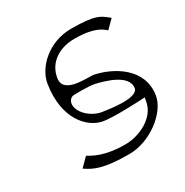

<svg xmlns="http://www.w3.org/2000/svg" viewBox="-137 -687 767 796"><g transform="rotate(-30 246.5 -289.5)"><path d="M110 -426C85 -268 165 -190 228 -177C276 -167 415 -175 415 -175L431 -176L428 -160C416 -84 328 -47 265 -47C162 -47 119 -77 99 -88L60 -49C96 -24 136 -4 259 -4C358 -4 463 -84 475 -160C494 -283 377 -345 298 -362C271 -368 145 -351 157 -426C168 -497 231 -533 301 -532C396 -532 424 -505 439 -492L477 -530C444 -556 431 -575 308 -575C203 -575 122 -500 110 -426ZM157 -312C159 -319 166 -327 174 -330H176L177 -331C178 -331 248 -334 281 -327C315 -319 424 -292 414 -230V-228C402 -187 281 -207 245 -212C186 -224 144 -277 157 -312Z"/></g></svg>

Font: Charger Sport
Style: HLObl
Weight: 100
Designer: Jasper
Foundry: Cannot Into Space Fonts
Version: Version 1.1